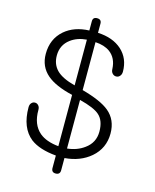

<svg xmlns="http://www.w3.org/2000/svg" viewBox="-130 -889 858 1066"><g transform="rotate(15 299.0 -355.5)"><path d="M319.3 -724.6V-777.3Q319.3 -801.8 293.9 -801.8Q269.5 -801.8 269.5 -777.3V-724.6Q183.6 -721.7 128.9 -674.8Q69.3 -623 69.3 -537.1Q69.3 -463.9 122.1 -418.9Q169.9 -377.9 269.5 -354.5V-59.6Q199.2 -66.4 160.2 -98.6Q109.4 -141.6 110.4 -225.6Q110.4 -242.2 101.6 -251Q93.8 -259.8 82 -259.8Q70.3 -259.8 62.5 -251Q53.7 -242.2 53.7 -225.6Q53.7 -107.4 123 -52.7Q173.8 -14.6 269.5 -5.9V65.4Q269.5 90.8 293.9 90.8Q319.3 90.8 319.3 65.4V-4.9Q408.2 -11.7 467.8 -62.5Q531.2 -117.2 531.2 -202.1Q531.2 -281.2 476.6 -326.2Q429.7 -365.2 319.3 -395.5V-670.9Q371.1 -668 403.3 -644.5Q445.3 -613.3 448.2 -551.8Q448.2 -535.2 458 -525.4Q466.8 -516.6 478.5 -516.6Q491.2 -516.6 499 -525.4Q508.8 -535.2 508.8 -551.8Q508.8 -627.9 457 -674.8Q405.3 -720.7 319.3 -724.6ZM269.5 -671.9V-409.2Q194.3 -428.7 162.1 -461.9Q130.9 -494.1 130.9 -543.9Q130.9 -604.5 177.7 -639.6Q215.8 -668 269.5 -671.9ZM319.3 -59.6V-338.9Q404.3 -317.4 434.6 -290Q468.8 -259.8 468.8 -196.3Q468.8 -132.8 417 -95.7Q376 -65.4 319.3 -59.6Z"/></g></svg>

Font: Gulim
Style: Regular
Weight: 400
Version: Version 2.21